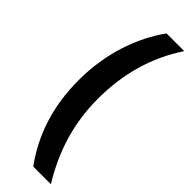

<svg xmlns="http://www.w3.org/2000/svg" viewBox="-296 -738 904 904"><g transform="rotate(45 156.0 -285.5)"><path d="M45 -281C45 -102 97 43 182 158H299C217 24 171 -119 171 -282C171 -450 213 -598 300 -729H182C101 -616 45 -462 45 -281Z"/></g></svg>

Font: Noto Sans Thai Looped ExtraCondensed
Style: Bold
Weight: 700
Width: 2
Designer: Sasikarn Vongin, Ben Mitchell
Foundry: The Fontpad Ltd
Version: Version 1.001